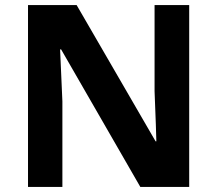

<svg xmlns="http://www.w3.org/2000/svg" viewBox="-20 -734 853 754"><path d="M723 0H531L220 -540H216Q218 -489 220.5 -438Q223 -387 225 -336V0H90V-714H281L591 -179H594Q593 -212 592 -245Q591 -278 589.5 -310.5Q588 -343 587 -376V-714H723Z"/></svg>

Font: Noto Sans NKo Unjoined
Style: Bold
Weight: 700
Designer: Monotype Design Team
Foundry: Monotype Imaging Inc.
Version: Version 2.004